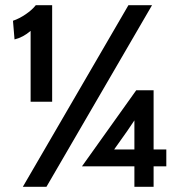

<svg xmlns="http://www.w3.org/2000/svg" viewBox="-20 -720 699 740"><path d="M98 -601Q69 -576 36 -568L30 -640Q54 -648 79 -665Q104 -682 118 -700H181V-328H98ZM475 -700H566L159 0H68ZM621 -144V-79H572V0H498V-79H296L505 -372H572V-144ZM498 -256 471 -216 420 -144H498Z"/></svg>

Font: Cabin Medium
Style: Regular
Weight: 500
Designer: Pablo Impallari
Foundry: Pablo Impallari. http://www.impallari.com Igino Marini. http://www.ikern.com
Version: Version 2.200